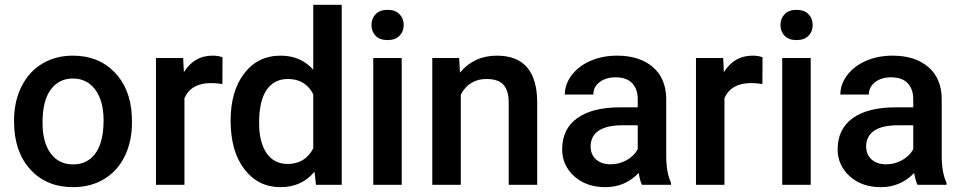

<svg xmlns="http://www.w3.org/2000/svg" viewBox="-20 -770 4007 800"><path d="M38.6 -269Q38.6 -346.7 69.3 -408.9Q100.1 -471.2 155.8 -504.6Q211.4 -538.1 283.7 -538.1Q390.6 -538.1 457.3 -469.2Q523.9 -400.4 529.3 -286.6L529.8 -258.8Q529.8 -180.7 499.8 -119.1Q469.7 -57.6 413.8 -23.9Q357.9 9.8 284.7 9.8Q172.9 9.8 105.7 -64.7Q38.6 -139.2 38.6 -263.2ZM157.2 -258.8Q157.2 -177.2 190.9 -131.1Q224.6 -85 284.7 -85Q344.7 -85 378.2 -131.8Q411.6 -178.7 411.6 -269Q411.6 -349.1 377.2 -396Q342.8 -442.9 283.7 -442.9Q225.6 -442.9 191.4 -396.7Q157.2 -350.6 157.2 -258.8Z M906.7 -419.9Q883.3 -423.8 858.4 -423.8Q776.9 -423.8 748.5 -361.3V0H629.9V-528.3H743.2L746.1 -469.2Q789.1 -538.1 865.2 -538.1Q890.6 -538.1 907.2 -531.2Z M940.9 -268.1Q940.9 -390.1 997.6 -464.1Q1054.2 -538.1 1149.4 -538.1Q1233.4 -538.1 1285.2 -479.5V-750H1403.8V0H1296.4L1290.5 -54.7Q1237.3 9.8 1148.4 9.8Q1055.7 9.8 998.3 -64.9Q940.9 -139.6 940.9 -268.1ZM1059.6 -257.8Q1059.6 -177.2 1090.6 -132.1Q1121.6 -86.9 1178.7 -86.9Q1251.5 -86.9 1285.2 -151.9V-377.4Q1252.4 -440.9 1179.7 -440.9Q1122.1 -440.9 1090.8 -395.3Q1059.6 -349.6 1059.6 -257.8Z M1653.8 0H1535.2V-528.3H1653.8ZM1527.8 -665.5Q1527.8 -692.9 1545.2 -710.9Q1562.5 -729 1594.7 -729Q1627 -729 1644.5 -710.9Q1662.1 -692.9 1662.1 -665.5Q1662.1 -638.7 1644.5 -620.8Q1627 -603 1594.7 -603Q1562.5 -603 1545.2 -620.8Q1527.8 -638.7 1527.8 -665.5Z M1893.1 -528.3 1896.5 -467.3Q1955.1 -538.1 2050.3 -538.1Q2215.3 -538.1 2218.3 -349.1V0H2099.6V-342.3Q2099.6 -392.6 2077.9 -416.7Q2056.2 -440.9 2006.8 -440.9Q1935.1 -440.9 1899.9 -376V0H1781.2V-528.3Z M2654.8 0Q2647 -15.1 2641.1 -49.3Q2584.5 9.8 2502.4 9.8Q2422.9 9.8 2372.6 -35.6Q2322.3 -81.1 2322.3 -147.9Q2322.3 -232.4 2385 -277.6Q2447.8 -322.8 2564.5 -322.8H2637.2V-357.4Q2637.2 -398.4 2614.3 -423.1Q2591.3 -447.8 2544.4 -447.8Q2503.9 -447.8 2478 -427.5Q2452.1 -407.2 2452.1 -376H2333.5Q2333.5 -419.4 2362.3 -457.3Q2391.1 -495.1 2440.7 -516.6Q2490.2 -538.1 2551.3 -538.1Q2644 -538.1 2699.2 -491.5Q2754.4 -444.8 2755.9 -360.4V-122.1Q2755.9 -50.8 2775.9 -8.3V0ZM2524.4 -85.4Q2559.6 -85.4 2590.6 -102.5Q2621.6 -119.6 2637.2 -148.4V-248H2573.2Q2507.3 -248 2474.1 -225.1Q2440.9 -202.1 2440.9 -160.2Q2440.9 -126 2463.6 -105.7Q2486.3 -85.4 2524.4 -85.4Z M3156.7 -419.9Q3133.3 -423.8 3108.4 -423.8Q3026.9 -423.8 2998.5 -361.3V0H2879.9V-528.3H2993.2L2996.1 -469.2Q3039.1 -538.1 3115.2 -538.1Q3140.6 -538.1 3157.2 -531.2Z M3357.9 0H3239.3V-528.3H3357.9ZM3231.9 -665.5Q3231.9 -692.9 3249.3 -710.9Q3266.6 -729 3298.8 -729Q3331.1 -729 3348.6 -710.9Q3366.2 -692.9 3366.2 -665.5Q3366.2 -638.7 3348.6 -620.8Q3331.1 -603 3298.8 -603Q3266.6 -603 3249.3 -620.8Q3231.9 -638.7 3231.9 -665.5Z M3802.7 0Q3794.9 -15.1 3789.1 -49.3Q3732.4 9.8 3650.4 9.8Q3570.8 9.8 3520.5 -35.6Q3470.2 -81.1 3470.2 -147.9Q3470.2 -232.4 3533 -277.6Q3595.7 -322.8 3712.4 -322.8H3785.2V-357.4Q3785.2 -398.4 3762.2 -423.1Q3739.3 -447.8 3692.4 -447.8Q3651.9 -447.8 3626 -427.5Q3600.1 -407.2 3600.1 -376H3481.4Q3481.4 -419.4 3510.3 -457.3Q3539.1 -495.1 3588.6 -516.6Q3638.2 -538.1 3699.2 -538.1Q3792 -538.1 3847.2 -491.5Q3902.3 -444.8 3903.8 -360.4V-122.1Q3903.8 -50.8 3923.8 -8.3V0ZM3672.4 -85.4Q3707.5 -85.4 3738.5 -102.5Q3769.5 -119.6 3785.2 -148.4V-248H3721.2Q3655.3 -248 3622.1 -225.1Q3588.9 -202.1 3588.9 -160.2Q3588.9 -126 3611.6 -105.7Q3634.3 -85.4 3672.4 -85.4Z"/></svg>

Font: Vazir Medium UI
Style: Medium-UI
Weight: 500
Designer: Saber Rastikerdar
Foundry: Saber Rastikerdar
Version: Version 30.0.0